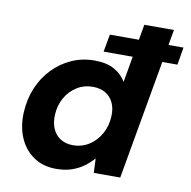

<svg xmlns="http://www.w3.org/2000/svg" viewBox="-81 -801 890 894"><g transform="rotate(10 364.0 -354.0)"><path d="M365 -564 380 -647H728L714 -564ZM241 12Q179 12 134.5 -18.5Q90 -49 67.5 -101.5Q45 -154 48 -220Q51 -284 73.5 -337.5Q96 -391 134.5 -431Q173 -471 223 -493.5Q273 -516 331 -516Q389 -516 426 -495Q463 -474 481 -441L530 -720H670L543 0H418L415 -68Q397 -47 372 -28.5Q347 -10 315 1Q283 12 241 12ZM299 -110Q342 -110 376 -132Q410 -154 430.5 -191Q451 -228 453 -273Q455 -309 442.5 -336.5Q430 -364 405 -379Q380 -394 345 -394Q303 -394 269.5 -373Q236 -352 215.5 -316Q195 -280 193 -235Q191 -199 203 -170.5Q215 -142 240 -126Q265 -110 299 -110Z"/></g></svg>

Font: DM Sans ExtraBold
Style: Italic
Weight: 800
Italic angle: -10°
Designer: Colophon Foundry, Jonny Pinhorn
Foundry: Colophon Foundry
Version: Version 4.004;gftools[0.9.30]